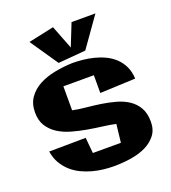

<svg xmlns="http://www.w3.org/2000/svg" viewBox="-140 -839 868 977"><g transform="rotate(-20 294.5 -350.5)"><path d="M563 -113.8Q563 -70.8 541 -42.2Q519 -13.7 483.4 3.7Q447.8 21 402.3 28.1Q356.9 35.2 310.1 35.2Q284.2 35.2 254.6 32Q225.1 28.8 195.3 20.8Q165.5 12.7 137.5 -0.7Q109.4 -14.2 86.4 -34.7Q63.5 -55.2 47.1 -83Q30.8 -110.8 24.9 -147.9L223.1 -149.9L231 -64.9H382.8L394 -163.1Q363.8 -169.9 324.7 -174.8Q285.6 -179.7 244.6 -186.8Q203.6 -193.8 164.1 -205.1Q124.5 -216.3 93.8 -235.8Q63 -255.4 43.9 -285.2Q24.9 -314.9 24.9 -358.9Q24.9 -406.2 47.9 -438.7Q70.8 -471.2 108.2 -491Q145.5 -510.7 192.9 -520Q240.2 -529.3 289.1 -530.8Q314.9 -530.8 345 -527.8Q375 -524.9 404.8 -517.3Q434.6 -509.8 462.2 -496.6Q489.7 -483.4 511.5 -463.1Q533.2 -442.9 547.1 -414.3Q561 -385.7 563 -347.2L371.1 -338.9V-435.1H206.1V-305.2Q237.8 -298.3 276.9 -294.7Q315.9 -291 355.5 -285.2Q395 -279.3 432.4 -269Q469.7 -258.8 498.8 -239.7Q527.8 -220.7 545.4 -190.4Q563 -160.2 563 -113.8ZM121.1 -706.1 259.3 -735.8 309.1 -607.9 356.9 -728H486.3L373 -567.9L224.1 -555.2Z"/></g></svg>

Font: Galindo
Style: Regular
Weight: 400
Version: Version 1.000